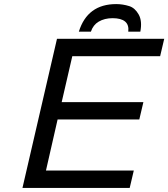

<svg xmlns="http://www.w3.org/2000/svg" viewBox="-20 -920 824 940"><path d="M667 -765H608Q612 -798 592.5 -814.5Q573 -831 531 -831Q492 -831 463 -814Q436 -798 425 -765H366Q408 -900 549 -900Q581 -900 613 -890Q641 -881 659 -849Q677 -817 667 -765ZM90 0 259 -730H354H784L764 -645H334L282 -420H682L662 -335H262L205 -85H635L615 0H185Z"/></svg>

Font: Miedinger
Style: Italic
Weight: 400
Italic angle: -13°
Version: Version 001.000